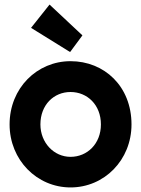

<svg xmlns="http://www.w3.org/2000/svg" viewBox="-20 -811 619 841"><path d="M556 -266C556 -433 437 -543 289 -543C142 -543 22 -425 22 -266C22 -110 142 10 289 10C437 10 556 -110 556 -266ZM422 -266C422 -181 362 -124 289 -124C216 -124 157 -186 157 -266C157 -352 216 -408 289 -408C362 -408 422 -352 422 -266ZM341 -656 197 -791 116 -689 287 -583Z"/></svg>

Font: Righteous
Style: Regular
Weight: 400
Designer: Astigmatic (AOETI)
Foundry: Astigmatic (AOETI)
Version: Version 1.000